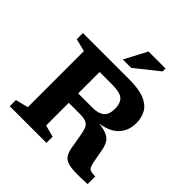

<svg xmlns="http://www.w3.org/2000/svg" viewBox="-237 -1122 1312 1312"><g transform="rotate(45 419.0 -466.0)"><path d="M51.5 -647.5V-707H501.5Q592.5 -707 645.8 -685.2Q699 -663.5 722.2 -623.5Q745.5 -583.5 745.5 -529.5Q745.5 -458.5 702.2 -410.2Q659 -362 567 -348Q618.5 -343 647.5 -329Q676.5 -315 690 -290.8Q703.5 -266.5 709.5 -230.5L726 -142Q731.5 -111.5 738.8 -97Q746 -82.5 761 -78Q776 -73.5 804 -73.5V0Q728.5 4.5 681.2 2.5Q634 0.5 608 -10.5Q582 -21.5 569.5 -43.8Q557 -66 551 -102L532.5 -210Q526 -246.5 515.8 -266.2Q505.5 -286 484.2 -293.8Q463 -301.5 423.5 -301.5H320.5V-82.5L406 -59.5V0H51.5V-59.5L143.5 -82.5V-624.5ZM461.5 -392.5Q516 -392.5 544.5 -416.8Q573 -441 573 -496Q573 -549 546 -574.2Q519 -599.5 443 -599.5H320.5V-392.5ZM372 -772 458 -935H622.5V-907L453 -772Z"/></g></svg>

Font: Newsreader 6pt SemiBold
Style: Regular
Weight: 600
Designer: Hugues Gentile
Foundry: Production Type
Version: Version 1.003; ttfautohint (v1.8.3)